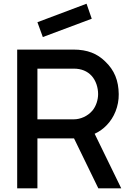

<svg xmlns="http://www.w3.org/2000/svg" viewBox="-20 -1018 696 1038"><path d="M476 -916.7 447.9 -997.9 182.3 -897.9 211.5 -817.7ZM635.4 0 491.7 -294.8C516.7 -306.2 538.5 -321.9 557.3 -341.7C596.9 -382.3 622.9 -443.8 621.9 -509.4C620.8 -582.3 599 -638.5 547.9 -686.5C506.3 -727.1 454.2 -750 376 -750H72.9V0H182.3V-269.8H376H380.2L511.5 0ZM182.3 -646.9H379.2C419.8 -646.9 452.1 -633.3 475 -608.3C499 -582.3 510.4 -543.8 510.4 -509.4C510.4 -479.2 500 -444.8 480.2 -420.8C454.2 -389.6 414.6 -372.9 379.2 -372.9H182.3Z"/></svg>

Font: Manrope Semibold
Style: Regular
Weight: 600
Width: 4
Designer: Michael Sharanda
Foundry: Michael Sharanda
Version: Version 2.000;PS 002.000;hotconv 1.0.88;makeotf.lib2.5.64775